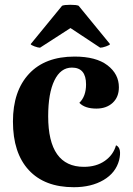

<svg xmlns="http://www.w3.org/2000/svg" viewBox="-20 -767 553 801"><path d="M147 -568Q139 -568 124 -573.5Q109 -579 108 -583L239 -743Q248 -747 273.5 -747Q299 -747 308 -743L439 -583Q438 -579 422.5 -573.5Q407 -568 398 -568L274 -650ZM288 14Q166 14 100 -57.5Q34 -129 34 -260Q34 -387 101 -459Q168 -531 291 -531Q381 -531 428.5 -494.5Q476 -458 476 -403Q476 -362 450 -338Q424 -314 382 -314Q334 -314 311 -338Q339 -365 339 -415Q339 -485 280 -485Q233 -485 207 -431.5Q181 -378 181 -282Q181 -71 330 -71Q382 -71 417.5 -96Q453 -121 464 -161Q489 -150 477 -99Q463 -46 412 -16Q361 14 288 14Z"/></svg>

Font: Arima Koshi Bold
Style: Regular
Weight: 700
Designer: Joana Correia and Natanael Gama
Foundry: NDISCOVER
Version: Version 1.019;PS 001.019;hotconv 1.0.88;makeotf.lib2.5.64775